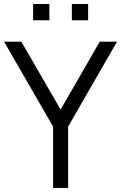

<svg xmlns="http://www.w3.org/2000/svg" viewBox="-20 -925 596 945"><path d="M333.7 -825.3V-905.3H413.7V-825.3ZM143 -825.3V-905.3H223V-825.3ZM241.3 0V-301.7L0 -720H85L278.3 -385.7L471 -720H556L315.3 -301.7V0Z"/></svg>

Font: Manrope
Style: Regular
Weight: 400
Designer: Mikhail Sharanda
Foundry: Mikhail Sharanda
Version: Version 4.503